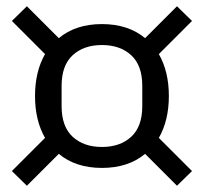

<svg xmlns="http://www.w3.org/2000/svg" viewBox="-20 -656 652 614"><path d="M306 -119Q222 -119 168 -164L66 -62L18 -109L124 -215Q92 -271 92 -349Q92 -427 124 -483L18 -589L66 -636L168 -534Q222 -579 306 -579Q390 -579 444 -534L546 -636L594 -589L488 -483Q520 -427 520 -349Q520 -271 488 -215L594 -109L546 -62L444 -164Q390 -119 306 -119ZM306 -186Q364 -186 399.5 -218.5Q435 -251 435 -317V-381Q435 -447 399.5 -479.5Q364 -512 306 -512Q248 -512 212.5 -479.5Q177 -447 177 -381V-317Q177 -251 212.5 -218.5Q248 -186 306 -186Z"/></svg>

Font: IBM Plex Sans Thai
Style: Regular
Weight: 400
Designer: Mike Abbink, Paul van der Laan, Pieter van Rosmalen, Ben Mitchell, Mark Frömberg
Foundry: Bold Monday
Version: Version 1.1